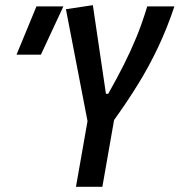

<svg xmlns="http://www.w3.org/2000/svg" viewBox="-20 -718 690 738"><path d="M272 0 316.4 -252.4 233.4 -682.6 336.9 -698.2 387.2 -357.4H396Q428.7 -415.5 455.1 -467.5Q481.4 -519.5 503.9 -574Q526.4 -628.4 545.9 -693.4H650.4Q621.6 -607.4 586.7 -534.2Q551.8 -460.9 510 -393.3Q468.3 -325.7 418.5 -256.8L373.5 0ZM43.5 -507.8 120.1 -693.4H223.6L137.2 -507.8Z"/></svg>

Font: CaskaydiaCove NFP
Style: Italic
Weight: 400
Italic angle: -10°
Designer: Aaron Bell
Foundry: Saja Typeworks
Version: Version 2111.001; VTT 6.35;Nerd Fonts 3.1.1